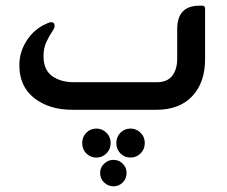

<svg xmlns="http://www.w3.org/2000/svg" viewBox="-20 -386 797 675"><path d="M681 -366H690Q701 -366 701 -356V-178Q701 -96 656 -48Q611 0 530 0H235Q153 0 100.5 -41Q48 -82 48 -157Q48 -203 74 -243.5Q100 -284 144 -303Q154 -308 159 -308Q172 -308 172 -296Q172 -290 170 -286Q168 -282 166 -279Q153 -260 143 -238.5Q133 -217 133 -189Q133 -140 163.5 -118.5Q194 -97 239 -97H532Q568 -97 585.5 -119.5Q603 -142 603 -180V-284Q603 -366 681 -366ZM319 66Q339 66 354 80.5Q369 95 369 117Q369 139 354 153.5Q339 168 319 168Q298 168 283.5 153.5Q269 139 269 117Q269 95 283.5 80.5Q298 66 319 66ZM439 66Q459 66 474 80.5Q489 95 489 117Q489 139 474 153.5Q459 168 439 168Q418 168 403.5 153.5Q389 139 389 117Q389 95 403.5 80.5Q418 66 439 66ZM379 176Q398 176 411.5 189.5Q425 203 425 222Q425 242 411.5 255.5Q398 269 379 269Q360 269 346 255.5Q332 242 332 222Q332 203 346 189.5Q360 176 379 176Z"/></svg>

Font: Zain
Style: Bold
Weight: 700
Designer: Zain,Boutros
Foundry: Mobile Telecommunications Company (Zain), 2024
Version: Version 1.50; ttfautohint (v1.8.4)